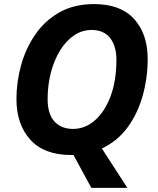

<svg xmlns="http://www.w3.org/2000/svg" viewBox="-20 -745 770 935"><path d="M424.8 169.9 337.9 9.8H325.2Q195.3 9.8 127.7 -64.7Q60.1 -139.2 60.1 -262.2Q60.1 -345.7 82.8 -427.7Q105.5 -509.8 151.9 -577.1Q198.2 -644.5 269.5 -684.8Q340.8 -725.1 438 -725.1Q567.9 -725.1 633.5 -652.1Q699.2 -579.1 699.2 -458Q699.2 -366.2 675 -279.5Q650.9 -192.9 601.6 -125.2Q552.2 -57.6 476.1 -22L600.1 169.9ZM335.9 -117.2Q394 -117.2 441.9 -158.7Q489.7 -200.2 518.3 -275.9Q546.9 -351.6 546.9 -454.1Q546.9 -520 516.4 -559.6Q485.8 -599.1 425.8 -599.1Q379.4 -599.1 340.3 -572.5Q301.3 -545.9 272.5 -499.3Q243.7 -452.6 227.8 -391.6Q211.9 -330.6 211.9 -262.2Q211.9 -190.9 244.6 -154.1Q277.3 -117.2 335.9 -117.2Z"/></svg>

Font: Open Sans
Style: Bold Italic
Weight: 700
Italic angle: -12°
Designer: Monotype Design Team
Foundry: Monotype Imaging Inc.
Version: Version 3.003; ttfautohint (v1.8.4)